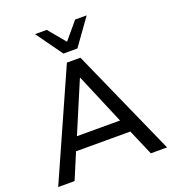

<svg xmlns="http://www.w3.org/2000/svg" viewBox="-164 -1063 1072 1188"><g transform="rotate(-20 372.5 -469.0)"><path d="M14 0 328 -705H417L731 0H624L538 -200L585 -170H159L206 -200L122 0ZM371 -588 220 -231 195 -256H549L525 -231L374 -588ZM327 -765 203 -938H280L373 -826L467 -938H543L419 -765Z"/></g></svg>

Font: Nunito Sans 11pt SemiBold
Style: Regular
Weight: 600
Version: Version 3.101;gftools[0.9.27]